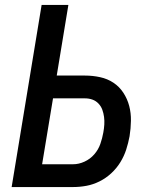

<svg xmlns="http://www.w3.org/2000/svg" viewBox="-20 -755 640 775"><path d="M27 0 148 -735H256L209 -450H323Q354 -450 384 -443.5Q414 -437 438 -421Q462 -405 478 -380.5Q494 -356 501.5 -327.5Q509 -299 508.5 -267.5Q508 -236 503 -205Q498 -178 489.5 -151.5Q481 -125 466 -100.5Q451 -76 429.5 -56Q408 -36 382 -23Q356 -10 329 -5Q302 0 275 0ZM275 -92Q298 -92 321 -102.5Q344 -113 360.5 -132Q377 -151 385 -174Q393 -197 397 -220Q400 -236 401 -252Q402 -268 400 -283Q398 -298 393 -312Q388 -326 377.5 -337Q367 -348 353 -353Q339 -358 323 -358H194L150 -92Z"/></svg>

Font: Iosevka SmBd Ex Obl
Style: Regular
Weight: 600
Width: 7
Italic angle: -9°
Monospace: yes
Designer: Belleve Invis
Foundry: Belleve Invis
Version: Version 32.5.0; ttfautohint (v1.8.4)